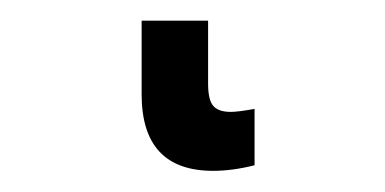

<svg xmlns="http://www.w3.org/2000/svg" viewBox="-20 42 373 186"><path d="M181.6 123Q181.6 139.2 186.8 144.8Q191.9 150.4 203.6 150.4Q210.4 150.4 226.6 147.5V202.1Q205.1 207.5 186.5 207.5Q117.2 207.5 117.2 133.3V62H181.6Z"/></svg>

Font: Liberation Sans
Style: Regular
Weight: 400
Designer: Steve Matteson
Foundry: Ascender Corporation
Version: Version 2.00.1